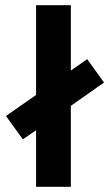

<svg xmlns="http://www.w3.org/2000/svg" viewBox="-20 -720 421 740"><path d="M119 0V-218L68 -183L3 -273L119 -354V-700H253V-448L316 -492L381 -402L253 -312V0Z"/></svg>

Font: Titillium Web[RUS by Daymarius]
Style: Bold
Weight: 700
Designer: Cyrillization by Daymarius
Foundry: Cyrillization by Daymarius
Version: Version 1.002 September 11, 2018